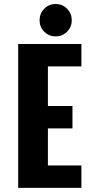

<svg xmlns="http://www.w3.org/2000/svg" viewBox="-20 -914 490 934"><path d="M250.5 -737Q218 -737 195.2 -759.8Q172.5 -782.5 172.5 -815Q172.5 -848.5 195.2 -871.5Q218 -894.5 250.5 -894.5Q283.5 -894.5 306.2 -871.5Q329 -848.5 329 -815Q329 -782.5 306.2 -759.8Q283.5 -737 250.5 -737ZM376 -591H213V-398.5H332.5V-289.5H213V-109H376V0H68.5V-700H376Z"/></svg>

Font: League Mono Condensed
Style: Bold
Weight: 700
Width: 1
Designer: Tyler Finck
Foundry: The League of Moveable Type / Tyler Finck
Version: Version 2.210